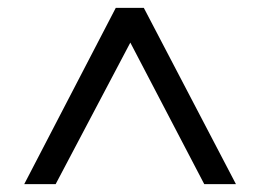

<svg xmlns="http://www.w3.org/2000/svg" viewBox="-20 -720 664 490"><path d="M275.5 -700H347L582.2 -250H501.3L312.6 -611.3L122 -250H41.8Z"/></svg>

Font: AF Albert Sans Medium
Style: Regular
Weight: 500
Designer: Andreas Rasmussen
Foundry: a.Foundry
Version: Version 1.300;Glyphs 3.2 (3231)